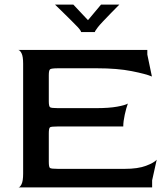

<svg xmlns="http://www.w3.org/2000/svg" viewBox="-20 -818 724 838"><path d="M60 0Q67 0 74 -14Q81 -28 81 -60V-540Q81 -572 74 -585.5Q67 -599 60 -600H623V-580L643 -484Q618 -495 555 -507.5Q492 -520 403 -520H234Q204 -520 198.5 -515.5Q193 -511 193 -490V-376Q193 -354 198.5 -350Q204 -346 233 -346H398Q456 -346 491.5 -352.5Q527 -359 538 -366Q531 -347 524.5 -317.5Q518 -288 518 -266H233Q204 -266 198.5 -262.5Q193 -259 193 -236V-112Q193 -89 198 -85Q203 -81 233 -81H524Q582 -81 617.5 -94.5Q653 -108 664 -121L644 -31V0ZM220 -798H300L364 -730L421 -798H501Q484 -781 464.5 -761Q445 -741 429 -724Q413 -707 407 -699Q394 -682 394 -678H334Q334 -680 331 -685Q328 -690 320 -699Q309 -711 291 -728.5Q273 -746 254 -765Q235 -784 220 -798Z"/></svg>

Font: Red Rose
Style: Regular
Weight: 400
Designer: Jaikishan Patel
Version: Version 2.000; ttfautohint (v1.8.3)